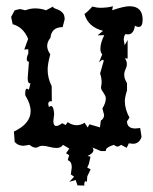

<svg xmlns="http://www.w3.org/2000/svg" viewBox="-20 -466 484 606"><path d="M23.9 -50.8Q76.7 -75.7 76.7 -115.2Q76.7 -137.7 60.1 -164.6L59.6 -171.4Q59.6 -186 65.4 -186L71.3 -183.1L76.2 -203.6L74.2 -203.1Q67.4 -203.1 67.4 -219.2L71.3 -271Q64.5 -272 64.5 -278.8Q64.5 -287.6 69.3 -296.9V-310.5L56.6 -309.6L68.8 -343.3Q53.7 -380.4 20 -389.6L15.1 -412.6L26.4 -433.6L43 -437.5L60.1 -433.6Q75.2 -439.5 91.3 -439.5Q107.9 -439.5 125.5 -433.6L147.5 -445.3Q147.5 -441.4 153.1 -439.5Q158.7 -437.5 165.8 -434.3Q172.9 -431.2 178.5 -424.6Q184.1 -418 184.1 -404.8L177.7 -380.4Q142.6 -380.4 139.2 -346.7Q128.9 -334 128.9 -320.8Q128.9 -308.6 138.7 -294.4Q130.4 -264.2 130.4 -246.6Q130.4 -218.8 143.1 -194.3L143.6 -146L140.6 -146.5Q132.3 -146.5 132.3 -137.7L134.3 -127.9Q137.7 -131.3 141.1 -131.3Q149.4 -131.3 150.9 -105.5L148.4 -84.5Q148.4 -68.4 157.7 -68.4Q164.6 -68.4 176.3 -77.1L187.5 -71.3L193.4 -80.6Q207.5 -70.8 221.7 -70.8Q234.9 -70.8 247.1 -78.6L256.8 -63.5L262.2 -73.7L295.4 -64L298.3 -85.4Q308.6 -91.8 308.6 -103.5L303.2 -123.5Q314 -141.6 314 -154.8Q314 -160.2 311.5 -164.8Q309.1 -169.4 306.4 -173.6Q303.7 -177.7 301.3 -181.6Q298.8 -185.5 298.8 -189.5L300.8 -204.6Q300.8 -221.2 295.9 -233.9L307.1 -272.9Q307.1 -277.3 304.7 -277.3Q300.8 -277.3 292.5 -269L302.7 -294.4Q296.9 -300.8 296.9 -312Q296.9 -331.1 309.1 -355L288.1 -354.5L305.2 -368.7Q257.8 -380.9 246.6 -421.9Q258.8 -430.7 271.5 -445.3Q286.1 -441.4 295.4 -441.4Q319.8 -441.4 336.4 -446.3L334 -433.6Q371.1 -446.3 388.7 -446.3Q430.2 -446.3 430.2 -403.8Q430.2 -380.9 417.5 -380.9Q412.6 -380.9 405.8 -384.8Q401.9 -357.4 383.8 -357.4L376 -358.4Q370.6 -351.6 370.6 -340.8L373.5 -323.2L382.8 -339.8V-281.2L374 -281.7Q380.4 -273.9 380.4 -263.7Q380.4 -255.9 376.2 -247.3Q372.1 -238.8 372.1 -230Q372.1 -217.3 380.9 -203.6V-180.7Q374 -158.7 374 -147Q374 -121.6 388.7 -94.7L380.9 -83Q380.9 -60.5 407.7 -60.5L422.4 -62L426.8 -34.2Q419.9 -12.2 399.4 -12.2L386.7 -13.7L379.9 0.5L362.3 -8.8Q355.5 -3.4 350.6 -3.4Q346.2 -3.4 339.4 -8.8Q314 -1 314 8.8V10.7H298.3L271.5 -0.5Q274.9 2.9 274.9 7.8Q274.9 17.6 256.3 26.4L265.6 28.3L260.7 50.8L255.4 63L266.1 68.4L255.4 90.8L254.4 107.4L250.5 106Q246.1 106 246.1 115.2V119.6L224.6 119.1L218.8 102.1L198.7 107.9L213.9 91.8L203.6 84.5L206.5 62Q206.5 43.5 193.8 39.6L198.2 23.9L188.5 17.6L198.7 2.9L178.7 -8.8Q172.9 1 158.2 1Q148.4 1 135.7 -2.4Q123 -5.9 114.7 -5.9Q106.4 -5.9 102.3 -2.9Q98.1 0 92.3 0Q84 0 73.2 -8.8L54.2 -5.9Q36.6 -5.9 26.4 -18.1Z"/></svg>

Font: Truetypewriter PolyglOTT
Style: Regular
Weight: 400
Designer: Sergey Beatoff a.k.a. Sam_T
Version: Version 3.76